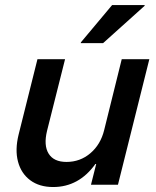

<svg xmlns="http://www.w3.org/2000/svg" viewBox="-20 -736 622 765"><path d="M191.7 9.2Q136.7 9.2 100.4 -17.9Q64.2 -45 51.7 -92.1Q39.2 -139.2 54.2 -200L129.2 -500H239.2L167.5 -215Q153.3 -156.7 173.8 -123.8Q194.2 -90.8 245 -90.8Q299.2 -90.8 340 -125.4Q380.8 -160 395 -217.5L465 -500H575L450 0H342.5L363.3 -82.5H360Q294.2 9.2 191.7 9.2ZM301.7 -564.2 302.5 -567.5 426.7 -715.8H556.7L555.8 -712.5L390.8 -564.2Z"/></svg>

Font: Funnel Sans Medium
Style: Italic
Weight: 500
Italic angle: -14.036°
Version: Version 1.000; Beta; Release 5; Build 24; ttfautohint (v1.8.